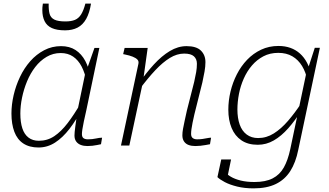

<svg xmlns="http://www.w3.org/2000/svg" viewBox="-20 -801 1811 1057"><path d="M478 -377 458 -347Q448 -399 429.5 -434.5Q411 -470 382.5 -489.5Q354 -509 314 -509Q272 -509 236.5 -488Q201 -467 174 -432Q147 -397 129 -353.5Q111 -310 101.5 -264Q92 -218 92 -176Q92 -128 103 -94.5Q114 -61 137 -43.5Q160 -26 194 -26Q241 -26 279 -51.5Q317 -77 352.5 -123.5Q388 -170 425 -234L432 -203Q400 -140 362.5 -91.5Q325 -43 283 -16Q241 11 192 11Q142 11 108.5 -11Q75 -33 59 -75.5Q43 -118 43 -176Q43 -225 55 -277Q67 -329 90 -377.5Q113 -426 146.5 -464Q180 -502 223 -524.5Q266 -547 316 -547Q363 -547 396 -525.5Q429 -504 449.5 -465.5Q470 -427 478 -377ZM527 -537 455 -193Q447 -158 441.5 -132Q436 -106 433.5 -89Q431 -72 431 -63Q431 -47 439.5 -40.5Q448 -34 464 -34Q488 -34 508 -38.5Q528 -43 542 -43L536 -7Q526 -5 514 -2.5Q502 0 488.5 1.5Q475 3 461 3Q441 3 425 -3Q409 -9 399.5 -22Q390 -35 390 -55Q390 -70 394.5 -104Q399 -138 404 -173V-180L450 -401L455 -410L500 -537ZM338 -634Q378 -634 407 -649Q436 -664 454.5 -697Q473 -730 481 -781H450Q440 -743 426.5 -721.5Q413 -700 392.5 -691.5Q372 -683 340 -683Q300 -683 279.5 -693Q259 -703 253 -725Q247 -747 248 -781H216Q214 -770 213.5 -761Q213 -752 213 -745Q213 -710 225.5 -684.5Q238 -659 265.5 -646.5Q293 -634 338 -634Z M646 0H692L770 -364V-372L793 -537H666L658 -503L668 -501Q693 -496 710.5 -489Q728 -482 736.5 -473Q745 -464 742 -450ZM1050 -171 1094 -347Q1101 -379 1106 -407Q1111 -435 1111 -459Q1111 -498 1086 -522.5Q1061 -547 1007 -547Q960 -547 915 -520Q870 -493 827 -446Q784 -399 741 -338L750 -312Q795 -372 835.5 -415Q876 -458 915 -482Q954 -506 994 -506Q1031 -506 1047.5 -491Q1064 -476 1064 -450Q1064 -427 1060 -404Q1056 -381 1049 -350L1009 -193Q1002 -161 996.5 -136Q991 -111 987.5 -91.5Q984 -72 984 -56Q984 -36 993 -22.5Q1002 -9 1018 -3Q1034 3 1055 3Q1069 3 1083.5 1.5Q1098 0 1111.5 -2.5Q1125 -5 1136 -7L1142 -43Q1133 -43 1121 -40.5Q1109 -38 1095 -36Q1081 -34 1065 -34Q1050 -34 1041 -41Q1032 -48 1032 -64Q1032 -75 1034 -90Q1036 -105 1040 -125Q1044 -145 1050 -171Z M1578 20 1669 -412H1672L1713 -538H1741L1622 24Q1608 94 1578 141Q1548 188 1498.5 212Q1449 236 1376 236Q1326 236 1285.5 226Q1245 216 1217.5 201.5Q1190 187 1177 174L1198 77H1252L1230 184Q1227 182 1224.5 179Q1222 176 1220.5 171.5Q1219 167 1218.5 160.5Q1218 154 1219 145Q1229 159 1251 172Q1273 185 1305.5 193Q1338 201 1381 201Q1442 201 1481 181Q1520 161 1542.5 121Q1565 81 1578 20ZM1694 -388 1673 -356Q1664 -403 1643 -437.5Q1622 -472 1589.5 -491Q1557 -510 1512 -510Q1466 -510 1430 -491Q1394 -472 1367 -440.5Q1340 -409 1322 -368.5Q1304 -328 1295.5 -284Q1287 -240 1287 -198Q1287 -151 1299.5 -115.5Q1312 -80 1338 -60.5Q1364 -41 1401 -41Q1447 -41 1487.5 -66.5Q1528 -92 1565.5 -135.5Q1603 -179 1638 -232L1641 -195Q1605 -138 1567 -95Q1529 -52 1487.5 -28Q1446 -4 1399 -4Q1345 -4 1309 -28.5Q1273 -53 1255 -96.5Q1237 -140 1237 -197Q1237 -247 1249 -297Q1261 -347 1284 -392Q1307 -437 1340.5 -472Q1374 -507 1417.5 -527.5Q1461 -548 1513 -548Q1549 -548 1578.5 -537.5Q1608 -527 1631 -506.5Q1654 -486 1670 -456Q1686 -426 1694 -388Z"/></svg>

Font: Roboto Serif 20pt Thin
Style: Italic
Weight: 250
Italic angle: -10°
Version: Version 1.007